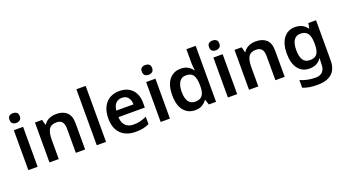

<svg xmlns="http://www.w3.org/2000/svg" viewBox="-68 -1485 4401 2450"><g transform="rotate(-20 2132.5 -260.0)"><path d="M207 -542V0H81V-542ZM144 -751Q172 -751 193 -736.5Q214 -722 214 -685Q214 -649 193 -633.5Q172 -618 144 -618Q115 -618 94.5 -633.5Q74 -649 74 -685Q74 -722 94.5 -736.5Q115 -751 144 -751Z M658 -552Q749 -552 800.5 -505Q852 -458 852 -353V0H726V-328Q726 -389 702 -419.5Q678 -450 626 -450Q550 -450 522 -402.5Q494 -355 494 -265V0H368V-542H465L483 -471H490Q508 -499 534 -517Q560 -535 592 -543.5Q624 -552 658 -552Z M1136 0H1010V-760H1136Z M1515 -552Q1588 -552 1640.5 -522.5Q1693 -493 1722 -438.5Q1751 -384 1751 -306V-242H1393Q1395 -168 1434 -127.5Q1473 -87 1542 -87Q1595 -87 1636.5 -97.5Q1678 -108 1722 -128V-27Q1682 -8 1639 1Q1596 10 1536 10Q1457 10 1395.5 -20.5Q1334 -51 1299.5 -113Q1265 -175 1265 -267Q1265 -360 1296.5 -423.5Q1328 -487 1384 -519.5Q1440 -552 1515 -552ZM1515 -459Q1465 -459 1433.5 -426.5Q1402 -394 1396 -330H1629Q1628 -387 1600.5 -423Q1573 -459 1515 -459Z M2004 -542V0H1878V-542ZM1941 -751Q1969 -751 1990 -736.5Q2011 -722 2011 -685Q2011 -649 1990 -633.5Q1969 -618 1941 -618Q1912 -618 1891.5 -633.5Q1871 -649 1871 -685Q1871 -722 1891.5 -736.5Q1912 -751 1941 -751Z M2344 10Q2250 10 2191.5 -60.5Q2133 -131 2133 -270Q2133 -409 2192 -480.5Q2251 -552 2347 -552Q2407 -552 2445.5 -529Q2484 -506 2507 -473H2513Q2510 -487 2507 -516Q2504 -545 2504 -570V-760H2630V0H2532L2509 -71H2504Q2481 -37 2443 -13.5Q2405 10 2344 10ZM2382 -92Q2452 -92 2481 -132Q2510 -172 2510 -253V-269Q2510 -357 2482.5 -403Q2455 -449 2380 -449Q2323 -449 2292 -401.5Q2261 -354 2261 -268Q2261 -182 2292 -137Q2323 -92 2382 -92Z M2917 -542V0H2791V-542ZM2854 -751Q2882 -751 2903 -736.5Q2924 -722 2924 -685Q2924 -649 2903 -633.5Q2882 -618 2854 -618Q2825 -618 2804.5 -633.5Q2784 -649 2784 -685Q2784 -722 2804.5 -736.5Q2825 -751 2854 -751Z M3368 -552Q3459 -552 3510.5 -505Q3562 -458 3562 -353V0H3436V-328Q3436 -389 3412 -419.5Q3388 -450 3336 -450Q3260 -450 3232 -402.5Q3204 -355 3204 -265V0H3078V-542H3175L3193 -471H3200Q3218 -499 3244 -517Q3270 -535 3302 -543.5Q3334 -552 3368 -552Z M3902 -552Q3953 -552 3994 -532Q4035 -512 4063 -472H4068L4080 -542H4185V4Q4185 81 4156 133.5Q4127 186 4069 213Q4011 240 3924 240Q3866 240 3817 232.5Q3768 225 3724 207V103Q3770 123 3822.5 134Q3875 145 3932 145Q3994 145 4026.5 110Q4059 75 4059 10V-4Q4059 -19 4060.5 -39Q4062 -59 4063 -71H4059Q4031 -29 3991 -9.5Q3951 10 3899 10Q3800 10 3744 -64Q3688 -138 3688 -270Q3688 -402 3745 -477Q3802 -552 3902 -552ZM3935 -449Q3878 -449 3847.5 -403.5Q3817 -358 3817 -268Q3817 -180 3847 -135Q3877 -90 3937 -90Q3971 -90 3995 -98.5Q4019 -107 4034.5 -126.5Q4050 -146 4058 -176.5Q4066 -207 4066 -250V-269Q4066 -334 4052 -373.5Q4038 -413 4009.5 -431Q3981 -449 3935 -449Z"/></g></svg>

Font: Noto Sans Cham SemiBold
Style: Regular
Weight: 600
Version: Version 2.002